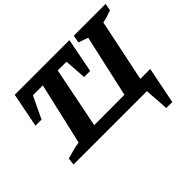

<svg xmlns="http://www.w3.org/2000/svg" viewBox="-173 -927 1384 1384"><g transform="rotate(-45 518.5 -235.0)"><path d="M816 185 803 0H55L61 -54Q94 -64 126.5 -72.5Q159 -81 193 -86L302 -560H201L121 -392H59L111 -655H668L617 -392H555L543 -560H454L361 -95L670 -96L776 -571L702 -598L713 -655H1037L1027 -600Q1005 -592 980.5 -584.5Q956 -577 931 -572L832 -96H933L877 185Z"/></g></svg>

Font: Piazzolla
Style: Bold Italic
Weight: 700
Italic angle: -11.3°
Designer: Juan Pablo del Peral
Foundry: Huerta Tipografica
Version: Version 1.330